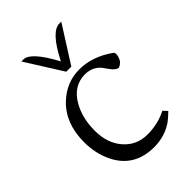

<svg xmlns="http://www.w3.org/2000/svg" viewBox="-185 -655 743 743"><g transform="rotate(-45 186.5 -283.0)"><path d="M117.2 -311Q88.4 -260.3 88.4 -191.7Q88.4 -123 126 -80.1Q163.6 -37.1 221.7 -36.9Q279.8 -36.6 328.1 -61.5L343.8 -44.4Q320.3 -22 308.1 -13.7Q264.2 15.6 207.5 16.1Q96.7 16.1 51.8 -78.1Q27.8 -127.9 27.8 -189.5Q27.8 -292.5 90.3 -351.6Q143.6 -401.9 213.9 -401.9Q285.2 -401.9 352.5 -354Q360.8 -348.6 354.5 -327.6Q348.1 -306.6 328.1 -298.3Q313 -298.3 297.1 -321Q281.2 -343.8 278.8 -346.2Q254.9 -372.6 216.3 -373Q152.8 -373 117.2 -311ZM295.4 -582 199.7 -431.2H171.9L77.1 -582H88.4Q127 -582 183.1 -478.5L185.5 -474.1L187.5 -478Q240.2 -581.1 284.2 -582Z"/></g></svg>

Font: Lancelot
Style: Regular
Weight: 400
Designer: Marion Kadi
Foundry: Marion Kadi, Anton Koovit
Version: 1.004